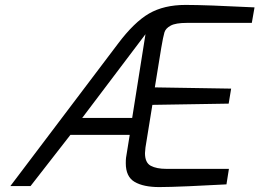

<svg xmlns="http://www.w3.org/2000/svg" viewBox="-20 -756 1054 780"><path d="M491 -93Q491 -107 492 -115L507 -208H266L104 0H22L459 -578Q525 -666 585.5 -701Q646 -736 734 -736Q816 -736 1014 -726L1003 -663H739Q694 -663 673.5 -652Q653 -641 648 -624.5Q643 -608 635 -561L609 -401L919 -396L909 -335L599 -330L571 -157Q569 -139 569 -134Q569 -95 592.5 -82.5Q616 -70 656 -70H910L900 -7Q830 -3 748.5 0.5Q667 4 627 4Q563 4 527 -17Q491 -38 491 -93ZM517 -277 571 -617 314 -277Z"/></svg>

Font: Exo
Style: Italic
Weight: 400
Italic angle: -9°
Designer: Natanael Gama
Foundry: Natanael Gama
Version: Version 1.500; ttfautohint (v1.6)